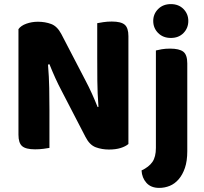

<svg xmlns="http://www.w3.org/2000/svg" viewBox="-20 -721 994 936"><path d="M606 -19Q592 -7 568 0.5Q544 8 511 8Q477 8 447 -3Q417 -14 397 -53L281 -277Q264 -309 249.5 -341Q235 -373 221 -408L214 -406Q219 -346 220 -291.5Q221 -237 221 -186V0Q211 2 191.5 4.5Q172 7 151 7Q106 7 88 -8.5Q70 -24 70 -64V-579Q82 -596 108.5 -605.5Q135 -615 165 -615Q200 -615 229.5 -604Q259 -593 279 -555L396 -330Q413 -298 427.5 -266Q442 -234 456 -199L460 -200Q455 -267 454.5 -327Q454 -387 454 -442V-608Q464 -610 483.5 -613Q503 -616 525 -616Q570 -616 588 -600.5Q606 -585 606 -545ZM893 16Q893 64 881.5 97.5Q870 131 851 153Q832 175 807.5 185Q783 195 756 195Q716 195 694 170.5Q672 146 670 110Q706 93 723 68.5Q740 44 740 0V-475Q751 -478 769 -481Q787 -484 809 -484Q854 -484 873.5 -469Q893 -454 893 -412ZM727 -619Q727 -653 751 -677Q775 -701 813 -701Q851 -701 874.5 -677Q898 -653 898 -619Q898 -584 874.5 -560Q851 -536 813 -536Q775 -536 751 -560Q727 -584 727 -619Z"/></svg>

Font: Baloo Tammudu 2
Style: Bold
Weight: 700
Designer: Maithili Shingre, Omkar Shende and Ek Type
Foundry: Ek Type
Version: Version 1.640;hotconv 1.0.111;makeotfexe 2.5.65597; ttfautoh